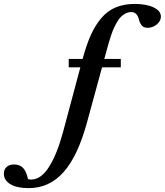

<svg xmlns="http://www.w3.org/2000/svg" viewBox="-289 -746 853 994"><path d="M-140.6 228Q-200.7 228 -234.9 207.8Q-269 187.5 -269 153.3Q-269 131.8 -255.1 118.7Q-241.2 105.5 -215.8 105.5Q-187 105.5 -169.7 123.3Q-152.3 141.1 -144 181.6Q-134.3 183.6 -128.4 183.6Q-76.7 183.6 -35.2 117.9Q6.3 52.2 37.1 -61.5L127 -397.5H66.9V-440.9H138.7Q158.2 -513.2 180.7 -563.5Q203.1 -613.8 234.9 -651.6Q266.6 -689.5 309.6 -707.5Q352.5 -725.6 408.7 -725.6Q469.2 -725.6 506.6 -707.5Q543.9 -689.5 543.9 -660.2Q543.9 -637.2 522.9 -619.6Q502 -602.1 475.1 -602.1Q454.6 -602.1 444.6 -614.3Q434.6 -626.5 429.7 -647Q419.9 -683.6 390.6 -683.6Q375 -683.6 361.1 -676.3Q347.2 -668.9 336.9 -658.9Q326.7 -648.9 316.2 -630.4Q305.7 -611.8 299.3 -597.7Q293 -583.5 284.9 -559.1Q276.9 -534.7 273.2 -521.5Q269.5 -508.3 262.7 -483.4L251 -440.9H336.4V-397.5H239.3L162.1 -114.7Q114.7 60.5 40.8 144.3Q-33.2 228 -140.6 228Z"/></svg>

Font: Elstob 8pt
Style: Bold Italic
Weight: 700
Italic angle: -20°
Designer: Peter S. Baker
Version: Version 1.015